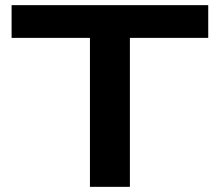

<svg xmlns="http://www.w3.org/2000/svg" viewBox="-20 -725 853 745"><path d="M329 0V-578H25V-705H788V-578H484V0Z"/></svg>

Font: Nunito Sans 7pt Expanded
Style: Bold
Weight: 700
Width: 7
Designer: Vernon Adams
Foundry: Vernon Adams
Version: Version 3.101;gftools[0.9.27]